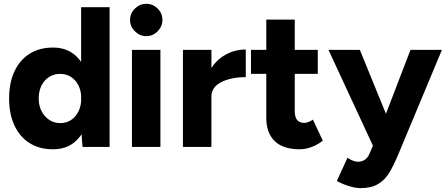

<svg xmlns="http://www.w3.org/2000/svg" viewBox="-20 -757 2299 989"><path d="M397.9 -93V-720H544.6V0H405.2ZM26.9 -250Q26.9 -330.3 54.5 -389.5Q82.1 -448.6 132.8 -480.3Q183.6 -512 252.9 -512Q314.5 -512 357.4 -480.3Q400.2 -448.6 422.3 -389.8Q444.4 -331.1 444.4 -250Q444.4 -168.9 422.3 -110.2Q400.2 -51.4 357.4 -19.7Q314.5 12 252.9 12Q183.6 12 132.8 -19.7Q82.1 -51.4 54.5 -110.5Q26.9 -169.7 26.9 -250ZM398.6 -250.2Q398.6 -286.9 384.8 -315.6Q370.9 -344.3 346.3 -360.4Q321.6 -376.4 289.9 -376.4Q258.1 -376.4 232.8 -360.4Q207.5 -344.3 193.4 -315.6Q179.4 -286.9 179.4 -250Q179.4 -213.1 194.1 -184.4Q208.8 -155.7 234 -139.3Q259.2 -122.9 290.9 -122.9Q321.8 -122.9 346.4 -139.1Q371 -155.3 384.8 -184.4Q398.6 -213.5 398.6 -250.2Z M659.7 -500H806.3V0H659.7ZM649.9 -654.1Q649.9 -688.4 674.9 -712.9Q699.9 -737.4 733.3 -737.4Q767.6 -737.4 792.1 -712.9Q816.6 -688.4 816.6 -654.1Q816.6 -620.8 792.1 -595.8Q767.6 -570.8 733.3 -570.8Q699.9 -570.8 674.9 -595.8Q649.9 -620.8 649.9 -654.1Z M1246 -502V-359.6Q1171 -359.6 1120 -334.1Q1069 -308.5 1069 -259.1L1028.9 -260.3Q1028.9 -337.3 1059.9 -392Q1090.8 -446.8 1140.3 -474.4Q1189.7 -502 1246 -502ZM922.3 -500H1069V0H922.3Z M1351.7 -149.7V-656H1498.3V-185.1Q1498.3 -153.7 1510.5 -138.8Q1522.7 -123.9 1547.8 -123.9Q1557.2 -123.9 1569 -128.6Q1580.9 -133.3 1591.8 -140.8L1642.8 -32.5Q1617.8 -12.4 1586.3 -0.2Q1554.8 12 1524.7 12Q1439.1 12 1395.4 -29.7Q1351.7 -71.4 1351.7 -149.7ZM1272.8 -500H1616.9V-376.4H1272.8Z M1715.1 175 1769.6 56.1Q1801.2 76.1 1823.6 76.1Q1865.7 76.1 1883.5 34.2L1942.7 -104.7L2094.3 -500H2256.3L2032.9 35.2Q2006.4 97.8 1984.6 133.8Q1962.7 169.7 1927.6 190.9Q1892.5 212 1838.1 212Q1809.8 212 1775.1 200.9Q1740.5 189.9 1715.1 175ZM1672.1 -500H1833.7L1994.9 -105L2043.7 0H1904Z"/></svg>

Font: Oak Sans Light
Style: Regular
Weight: 400
Designer: Erik Kennedy, Walven
Foundry: Erik Kennedy, Walven
Version: Version 1.100;Glyphs 3.1.2 (3151)